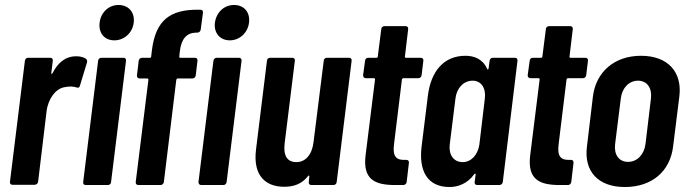

<svg xmlns="http://www.w3.org/2000/svg" viewBox="-20 -743 2752 771"><path d="M286 -517C241 -517 211 -489 191 -449C188 -445 186 -445 186 -450L192 -499C193 -506 189 -511 182 -511H93C86 -511 81 -506 80 -499L20 -13C19 -6 23 -1 30 -1H119C126 -1 132 -6 133 -13L167 -296C173 -346 204 -388 240 -393C257 -397 275 -396 287 -392C294 -389 299 -391 301 -399L329 -491C331 -497 330 -503 325 -507C316 -513 304 -517 286 -517Z M439 -581C479 -581 512 -611 517 -652C522 -694 496 -723 456 -723C417 -723 385 -694 380 -652C375 -611 399 -581 439 -581ZM324 0H413C420 0 426 -5 426 -12L486 -499C487 -506 483 -511 476 -511H387C380 -511 375 -506 374 -499L314 -12C313 -5 317 0 324 0Z M903 -581C942 -581 975 -611 980 -652C985 -694 960 -723 920 -723C880 -723 849 -694 843 -652C838 -611 863 -581 903 -581ZM702 -536C708 -587 729 -611 767 -612H773C779 -612 785 -617 786 -624L795 -692C796 -699 792 -704 785 -704H777C664 -705 605 -663 590 -541L587 -516C587 -513 585 -511 582 -511H551C544 -511 538 -506 537 -499L530 -440C529 -433 534 -428 540 -428H571C574 -428 576 -426 576 -423L525 -12C524 -5 529 0 535 0H625C631 0 637 -5 638 -12L688 -423C689 -426 691 -428 694 -428H753C760 -428 765 -433 766 -440L773 -499C774 -506 770 -511 763 -511H704C701 -511 699 -513 700 -516ZM788 0H877C884 0 889 -5 890 -12L950 -499C951 -506 946 -511 940 -511H850C844 -511 838 -506 837 -499L777 -12C777 -5 781 0 788 0Z M1280 -499 1239 -172C1233 -122 1207 -92 1170 -92C1134 -92 1117 -117 1123 -167L1164 -499C1165 -506 1161 -511 1154 -511H1065C1058 -511 1052 -506 1052 -499L1008 -142C995 -35 1049 7 1121 7C1158 7 1191 -3 1217 -36C1220 -40 1223 -38 1222 -34L1220 -12C1219 -5 1223 0 1230 0H1319C1326 0 1331 -5 1332 -12L1392 -499C1393 -506 1389 -511 1382 -511H1293C1286 -511 1280 -506 1280 -499Z M1673 -441 1680 -499C1681 -506 1677 -511 1670 -511H1610C1607 -511 1605 -513 1606 -516L1619 -626C1620 -633 1616 -638 1609 -638H1524C1517 -638 1511 -633 1511 -626L1497 -516C1497 -513 1495 -511 1492 -511H1459C1452 -511 1446 -506 1446 -499L1438 -441C1438 -434 1442 -429 1449 -429H1482C1485 -429 1486 -427 1486 -424L1448 -119C1436 -20 1488 0 1567 0H1600C1606 0 1612 -5 1613 -12L1622 -89C1623 -96 1619 -101 1612 -101H1605C1573 -100 1556 -113 1562 -162L1594 -424C1595 -427 1597 -429 1600 -429H1660C1667 -429 1672 -434 1673 -441Z M1946 -499 1942 -468C1941 -463 1938 -462 1936 -467C1918 -507 1883 -519 1849 -519C1763 -519 1710 -458 1698 -357L1673 -155C1661 -57 1696 8 1785 8C1817 8 1856 -4 1884 -43C1887 -47 1890 -47 1890 -42L1886 -12C1885 -5 1889 0 1896 0H1985C1992 0 1998 -5 1999 -12L2058 -499C2059 -506 2055 -511 2048 -511H1959C1952 -511 1947 -506 1946 -499ZM1838 -92C1802 -92 1781 -121 1786 -163L1809 -348C1814 -390 1842 -419 1878 -419C1912 -419 1932 -390 1927 -348L1905 -163C1899 -121 1872 -92 1838 -92Z M2334 -441 2341 -499C2342 -506 2338 -511 2331 -511H2271C2268 -511 2266 -513 2267 -516L2280 -626C2281 -633 2277 -638 2270 -638H2185C2178 -638 2172 -633 2172 -626L2158 -516C2158 -513 2156 -511 2153 -511H2120C2113 -511 2107 -506 2107 -499L2099 -441C2099 -434 2103 -429 2110 -429H2143C2146 -429 2147 -427 2147 -424L2109 -119C2097 -20 2149 0 2228 0H2261C2267 0 2273 -5 2274 -12L2283 -89C2284 -96 2280 -101 2273 -101H2266C2234 -100 2217 -113 2223 -162L2255 -424C2256 -427 2258 -429 2261 -429H2321C2328 -429 2333 -434 2334 -441Z M2489 8C2598 8 2671 -55 2683 -155L2708 -356C2720 -453 2663 -519 2554 -519C2446 -519 2373 -453 2361 -356L2337 -155C2324 -55 2382 8 2489 8ZM2502 -93C2466 -93 2445 -121 2450 -164L2473 -348C2478 -390 2506 -419 2542 -419C2578 -419 2599 -390 2594 -348L2572 -164C2566 -121 2538 -93 2502 -93Z"/></svg>

Font: Barlow Condensed SemiBold
Style: Italic
Weight: 600
Width: 3
Italic angle: -7°
Designer: Jeremy Tribby
Foundry: Tribby Type
Version: Version 1.422;hotconv 1.0.109;makeotfexe 2.5.65596